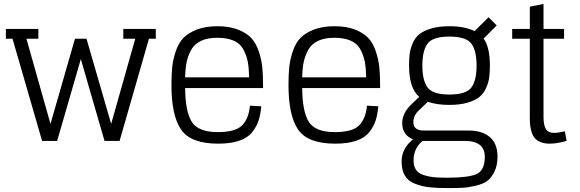

<svg xmlns="http://www.w3.org/2000/svg" viewBox="-20 -720 2965 981"><path d="M776 -572H610V-522H671L548 -87L422 -522H363L238 -87L115 -522H176V-572H10V-522H44L195 0H272L393 -418L514 0H591L741 -522H776Z M1095 14Q1159 14 1202.5 -1Q1246 -16 1268.5 -44.5Q1291 -73 1301 -103.5Q1311 -134 1315 -177L1257 -180Q1251 -114 1217 -79.5Q1183 -45 1093 -45Q994 -45 960.5 -96.5Q927 -148 926 -270H1324V-286Q1324 -339 1320 -377.5Q1316 -416 1302 -458Q1288 -500 1263.5 -526Q1239 -552 1195.5 -569Q1152 -586 1091 -586Q1030 -586 986 -569Q942 -552 917 -526Q892 -500 878 -458Q864 -416 860 -377.5Q856 -339 856 -286Q856 -129 905.5 -57.5Q955 14 1095 14ZM1090 -527Q1141 -527 1174.5 -512Q1208 -497 1224 -466.5Q1240 -436 1246 -404Q1252 -372 1253 -325H926Q927 -370 933.5 -402Q940 -434 956.5 -464.5Q973 -495 1006.5 -511Q1040 -527 1090 -527Z M1693 14Q1757 14 1800.5 -1Q1844 -16 1866.5 -44.5Q1889 -73 1899 -103.5Q1909 -134 1913 -177L1855 -180Q1849 -114 1815 -79.5Q1781 -45 1691 -45Q1592 -45 1558.5 -96.5Q1525 -148 1524 -270H1922V-286Q1922 -339 1918 -377.5Q1914 -416 1900 -458Q1886 -500 1861.5 -526Q1837 -552 1793.5 -569Q1750 -586 1689 -586Q1628 -586 1584 -569Q1540 -552 1515 -526Q1490 -500 1476 -458Q1462 -416 1458 -377.5Q1454 -339 1454 -286Q1454 -129 1503.5 -57.5Q1553 14 1693 14ZM1688 -527Q1739 -527 1772.5 -512Q1806 -497 1822 -466.5Q1838 -436 1844 -404Q1850 -372 1851 -325H1524Q1525 -370 1531.5 -402Q1538 -434 1554.5 -464.5Q1571 -495 1604.5 -511Q1638 -527 1688 -527Z M2276 -184Q2330 -184 2369 -195.5Q2408 -207 2429.5 -224.5Q2451 -242 2463.5 -270Q2476 -298 2479.5 -323.5Q2483 -349 2483 -385Q2483 -479 2451 -523L2518 -590L2476 -632L2405 -561Q2355 -586 2276 -586Q2222 -586 2183.5 -574.5Q2145 -563 2123 -545.5Q2101 -528 2089 -500Q2077 -472 2073.5 -446.5Q2070 -421 2070 -385Q2070 -269 2122 -225L2079 -184Q2035 -140 2035 -91Q2035 -31 2090 -8Q2032 39 2032 104Q2032 149 2048.5 177Q2065 205 2099.5 218.5Q2134 232 2171 236.5Q2208 241 2266 241Q2314 241 2343 239.5Q2372 238 2410.5 229Q2449 220 2470 204Q2491 188 2506.5 156.5Q2522 125 2522 80Q2522 15 2483.5 -19Q2445 -53 2374 -53H2145Q2092 -53 2092 -96Q2092 -129 2118 -154L2166 -200Q2211 -184 2276 -184ZM2276 -237Q2191 -237 2164.5 -273Q2138 -309 2138 -385Q2138 -461 2164.5 -497Q2191 -533 2276 -533Q2362 -533 2388.5 -497Q2415 -461 2415 -385Q2415 -309 2388.5 -273Q2362 -237 2276 -237ZM2266 188Q2224 188 2197.5 185.5Q2171 183 2144.5 174.5Q2118 166 2105.5 147.5Q2093 129 2093 100Q2093 38 2139 0H2354Q2457 0 2457 81Q2457 151 2414.5 169.5Q2372 188 2266 188Z M2597 -522H2687V-125Q2687 -100 2688.5 -83Q2690 -66 2696 -46Q2702 -26 2712.5 -14Q2723 -2 2742.5 6Q2762 14 2789 14Q2825 14 2875 0L2866 -49Q2831 -41 2811 -41Q2782 -41 2769.5 -60Q2757 -79 2757 -125V-522H2862V-572H2757V-700L2687 -686V-572H2597Z"/></svg>

Font: Glegoo
Style: Regular
Weight: 400
Version: Version 2.0.1; ttfautohint (v0.9) -r 48 -G 60